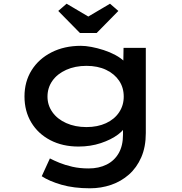

<svg xmlns="http://www.w3.org/2000/svg" viewBox="-20 -785 980 1035"><path d="M465 230Q378 230 312 211Q246 192 205 165L249 69Q270 80 300.5 92.5Q331 105 370.5 114Q410 123 458 123Q513 123 555 102Q597 81 620 40.5Q643 0 643 -59V-124L661 -117Q654 -88 616.5 -60Q579 -32 523.5 -13.5Q468 5 403 5Q317 5 251 -29.5Q185 -64 148.5 -125Q112 -186 112 -265Q112 -345 150.5 -406.5Q189 -468 258 -503Q327 -538 416 -538Q441 -538 473 -532Q505 -526 539 -515Q573 -504 602.5 -488Q632 -472 650.5 -453.5Q669 -435 670 -413L644 -405L646 -527H766V-68Q766 7 741.5 63Q717 119 675 156Q633 193 579 211.5Q525 230 465 230ZM446 -100Q506 -100 551.5 -121Q597 -142 622 -179.5Q647 -217 647 -264Q647 -313 622 -350Q597 -387 552 -408.5Q507 -430 446 -430Q385 -430 337 -408.5Q289 -387 262.5 -349.5Q236 -312 236 -264Q236 -218 262.5 -180.5Q289 -143 337 -121.5Q385 -100 446 -100ZM411 -607 294 -726 339 -765 471 -687H441L573 -765L618 -726L501 -607Z"/></svg>

Font: Lexend Tera Medium
Style: Regular
Weight: 500
Designer: Bonnie Shaver-Troup, Thomas Jockin
Foundry: Lexend
Version: Version 1.007